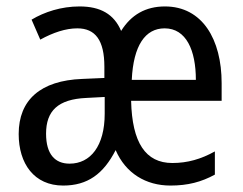

<svg xmlns="http://www.w3.org/2000/svg" viewBox="-20 -566 753 596"><path d="M492 -546C432 -546 387 -520 356 -470C334 -522 292 -546 227 -546C170 -546 118 -529 78 -505L105 -443C145 -465 184 -478 220 -478C276 -478 304 -441 304 -359V-324L235 -321C106 -316 38 -256 38 -150C38 -58 86 10 176 10C252 10 301 -26 339 -100C370 -28 433 10 509 10C563 10 605 -1 647 -24V-96C604 -72 562 -60 515 -60C432 -60 390 -123 387 -253H668V-308C668 -444 608 -546 492 -546ZM491 -478C558 -478 588 -410 588 -318H389C394 -425 431 -478 491 -478ZM248 -262 305 -265V-213C305 -113 261 -58 196 -58C151 -58 123 -87 123 -151C123 -222 160 -258 248 -262Z"/></svg>

Font: Noto Sans Lao Condensed
Style: Regular
Weight: 400
Width: 3
Designer: Monotype Design Team
Foundry: Monotype Imaging Inc.
Version: Version 2.004